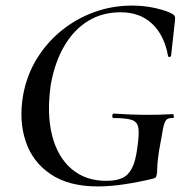

<svg xmlns="http://www.w3.org/2000/svg" viewBox="-20 -656 672 688"><path d="M330 12Q227 12 162 -31.5Q97 -75 72 -149.5Q47 -224 63 -316Q76 -387 112 -445.5Q148 -504 200.5 -546.5Q253 -589 317.5 -612.5Q382 -636 453 -636Q496 -636 536.5 -627Q577 -618 600 -605Q606 -600 607 -596Q608 -592 607 -582L593 -456Q592 -452 587 -452Q582 -452 582 -456Q569 -529 525.5 -570.5Q482 -612 412 -612Q346 -612 295 -580.5Q244 -549 210 -490.5Q176 -432 162 -353Q147 -249 166.5 -171.5Q186 -94 236 -51Q286 -8 361 -8Q396 -8 418 -18Q440 -28 453 -53.5Q466 -79 472 -126Q479 -174 476 -196.5Q473 -219 453 -226Q433 -233 387 -233Q382 -233 382.5 -241Q383 -249 387 -249Q446 -245 495 -244.5Q544 -244 599 -247Q602 -247 603 -240Q604 -233 599 -233Q583 -234 576 -226.5Q569 -219 564 -194Q559 -169 550 -116Q545 -83 544 -67Q543 -51 543 -43.5Q543 -36 541 -28Q540 -22 537.5 -20Q535 -18 529 -16Q480 -4 428 4Q376 12 330 12Z"/></svg>

Font: Cormorant SemiBold
Style: Italic
Weight: 600
Italic angle: -10°
Designer: Christian Thalmann (Catharsis Fonts)
Foundry: Catharsis Fonts
Version: Version 4.000